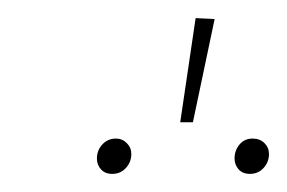

<svg xmlns="http://www.w3.org/2000/svg" viewBox="-20 -835 317 212"><path d="M196 -815 217 -814 193 -700H179ZM125 -665Q125 -656 119 -649.5Q113 -643 104 -643Q96 -643 91.5 -648Q87 -653 87 -660Q87 -669 93 -675.5Q99 -682 108 -682Q115 -682 120 -677Q125 -672 125 -665ZM277 -665Q277 -656 271 -649.5Q265 -643 256 -643Q248 -643 243.5 -648Q239 -653 239 -660Q239 -669 244.5 -675.5Q250 -682 259 -682Q267 -682 272 -677Q277 -672 277 -665Z"/></svg>

Font: Fira Sans Condensed Thin
Style: Italic
Weight: 250
Width: 3
Italic angle: -8°
Designer: Carrois Corporate & Edenspiekermann AG
Foundry: Carrois Corporate GbR & Edenspiekermann AG
Version: Version 4.203